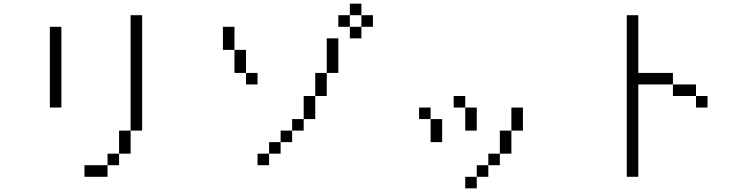

<svg xmlns="http://www.w3.org/2000/svg" viewBox="-20 -895 4040 1040"><path d="M562.5 0H437.5V62.5H562.5ZM562.5 0H625V-62.5H562.5ZM625 -62.5H687.5Q687.5 -62.5 687.5 -187.5H625Q625 -187.5 625 -62.5ZM687.5 -187.5H750Q750 -187.5 750 -812.5H687.5Q687.5 -812.5 687.5 -187.5ZM250 -750V-312.5H312.5V-750Z M1375 -437.5V-500H1312.5V-437.5ZM2000 -750V-812.5H1937.5V-750H1875V-687.5H1937.5V-750ZM1437.5 -62.5H1375V0H1437.5ZM1437.5 -62.5H1500V-125H1437.5ZM1500 -125H1562.5V-187.5H1500ZM1562.5 -187.5H1625V-250H1562.5ZM1625 -250H1687.5Q1687.5 -250 1687.5 -375H1625Q1625 -375 1625 -250ZM1687.5 -375H1750Q1750 -375 1750 -500H1687.5Q1687.5 -500 1687.5 -375ZM1312.5 -500Q1312.5 -500 1312.5 -625H1250Q1250 -625 1250 -500ZM1750 -500H1812.5V-687.5H1750ZM1250 -625Q1250 -625 1250 -750H1187.5Q1187.5 -750 1187.5 -625ZM1875 -750V-812.5H1812.5V-750ZM1875 -812.5H1937.5V-875H1875Z M2562.5 62.5H2500V125H2562.5ZM2562.5 62.5H2625V0H2562.5ZM2625 0H2687.5V-62.5H2625ZM2687.5 -62.5H2750Q2750 -62.5 2750 -187.5H2687.5Q2687.5 -187.5 2687.5 -62.5ZM2312.5 -250Q2312.5 -250 2312.5 -125H2375Q2375 -125 2375 -250ZM2750 -187.5H2812.5Q2812.5 -187.5 2812.5 -312.5H2750Q2750 -312.5 2750 -187.5ZM2312.5 -250V-312.5H2250V-250ZM2500 -312.5Q2500 -312.5 2500 -187.5H2562.5Q2562.5 -187.5 2562.5 -312.5ZM2500 -312.5V-375H2437.5V-312.5Z M3812.5 -312.5V-375H3750V-312.5ZM3375 -812.5Q3375 -812.5 3375 62.5H3437.5Q3437.5 62.5 3437.5 -437.5H3625V-375H3750V-437.5H3625V-500H3437.5V-812.5Z"/></svg>

Font: BFUnifontExMono
Style: Regular
Weight: 500
Version: Version 15.0.06